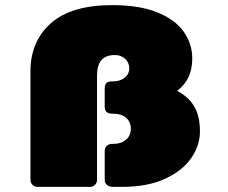

<svg xmlns="http://www.w3.org/2000/svg" viewBox="-20 -730 890 750"><path d="M99 -27V-452Q99 -568 178.5 -639Q258 -710 419 -710Q525 -710 595 -681.5Q665 -653 698 -605.5Q731 -558 731 -502Q731 -461 717 -430Q703 -399 672 -375Q715 -353 738 -315.5Q761 -278 761 -216Q761 -162 727 -112.5Q693 -63 624.5 -31.5Q556 0 457 0H422Q407 0 398 -7.5Q389 -15 389 -27V-141Q389 -153 398 -161Q407 -169 422 -168H424Q453 -168 472 -184Q491 -200 491 -227Q491 -254 472.5 -270Q454 -286 420 -286H418Q389 -286 389 -313V-385Q389 -398 395 -405Q401 -412 418 -412H421Q449 -412 467 -426.5Q485 -441 485 -463Q485 -485 469 -500Q453 -515 429 -515Q394 -515 376.5 -495.5Q359 -476 359 -433V-27Q359 -16 351 -8Q343 0 332 0H126Q115 0 107 -8Q99 -16 99 -27Z"/></svg>

Font: Rubik Mono One
Style: Regular
Weight: 400
Designer: Hubert and Fischer with Elvire Volk Leonovitch (Cyrillic Expansion: Cyreal)
Foundry: Hubert and Fischer with Elvire Volk Leonovitch
Version: Version 2.000